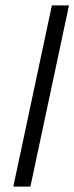

<svg xmlns="http://www.w3.org/2000/svg" viewBox="-20 -687 274 707"><path d="M29 0 171 -667H234L92 0Z"/></svg>

Font: Epunda Sans Light
Style: Italic
Weight: 300
Italic angle: -12.0243°
Designer: Simon Atzbach
Foundry: typofactur
Version: Version 2.204